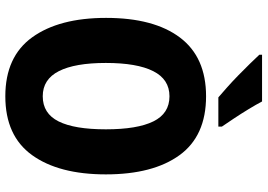

<svg xmlns="http://www.w3.org/2000/svg" viewBox="-158 -812 980 703"><g transform="rotate(90 331.5 -460.0)"><path d="M618 -358Q618 -186 547.5 -88Q477 10 332 10Q187 10 116 -88.5Q45 -187 45 -359Q45 -534 117 -629.5Q189 -725 332 -725Q477 -725 547.5 -628Q618 -531 618 -358ZM210 -358Q210 -245 240 -186Q270 -127 332 -127Q395 -127 424 -185Q453 -243 453 -358Q453 -473 424 -532Q395 -591 332 -591Q270 -591 240 -531.5Q210 -472 210 -358ZM351 -930Q362 -909 379 -881Q396 -853 414 -826Q432 -799 443 -783V-770H336Q322 -782 300 -801.5Q278 -821 255 -843.5Q232 -866 212 -886.5Q192 -907 180 -920V-930Z"/></g></svg>

Font: Noto Sans Myanmar Condensed ExtraBold
Style: Regular
Weight: 800
Width: 3
Designer: Monotype Design Team
Foundry: Monotype Imaging Inc.
Version: Version 2.107; ttfautohint (v1.8.4.7-5d5b)